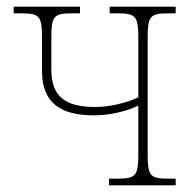

<svg xmlns="http://www.w3.org/2000/svg" viewBox="-20 -556 587 576"><path d="M307 0H507V-20H488C429 -20 423 -27 423 -98V-438C423 -509 429 -516 488 -516H507V-536H309V-516H329C388 -516 395 -509 395 -438V-264C359 -247 308 -235 266 -235C176 -235 134 -266 134 -348V-438C134 -509 140 -516 199 -516H220V-536H21V-516H41C100 -516 106 -509 106 -438V-343C106 -248 161 -210 261 -210C311 -210 358 -222 395 -239V-98C395 -27 388 -20 329 -20H307Z"/></svg>

Font: Noto Serif SemiCondensed Thin
Style: Regular
Weight: 100
Width: 4
Designer: Monotype Design Team
Foundry: Monotype Imaging Inc.
Version: Version 2.015